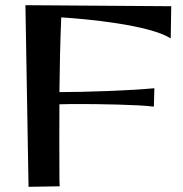

<svg xmlns="http://www.w3.org/2000/svg" viewBox="-20 -722 704 740"><path d="M575 -382C488 -373 299 -367 211 -367H209C210 -463 212 -559 216 -655C315 -649 556 -626 638 -574L640 -698L78 -702L90 -2L210 -4C209 -20 209 -35 209 -51C209 -141 208 -230 209 -320C237 -321 264 -321 292 -321C353 -321 513 -319 573 -311Z"/></svg>

Font: Original Surfer
Style: Regular
Weight: 400
Designer: Astigmatic (AOETI)
Foundry: Astigmatic (AOETI)
Version: Version 1.001